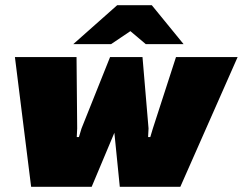

<svg xmlns="http://www.w3.org/2000/svg" viewBox="-20 -720 936 740"><path d="M498.3 -700H565L687.5 -550H541.7L482.5 -600L408.3 -550H262.5L431.7 -700ZM37.5 -500H275L277.5 -225L275.8 -191.7H284.2L294.2 -225L404.2 -500H466.7H529.2L552.5 -225L550.8 -191.7H559.2L569.2 -225L658.3 -500H895.8L675 0H441.7L420.8 -208.3L333.3 0H100Z"/></svg>

Font: BoonTook
Style: Italic
Weight: 400
Italic angle: -9°
Designer: Sungsit Sawaiwan
Foundry: FontUni
Version: Version 3.0